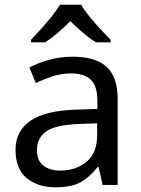

<svg xmlns="http://www.w3.org/2000/svg" viewBox="-20 -786 601 816"><path d="M288 -545Q386 -545 433 -502Q480 -459 480 -365V0H416L399 -76H395Q360 -32 321.5 -11Q283 10 215 10Q142 10 94 -28.5Q46 -67 46 -149Q46 -229 109 -272.5Q172 -316 303 -320L394 -323V-355Q394 -422 365 -448Q336 -474 283 -474Q241 -474 203 -461.5Q165 -449 132 -433L105 -499Q140 -518 188 -531.5Q236 -545 288 -545ZM314 -259Q214 -255 175.5 -227Q137 -199 137 -148Q137 -103 164.5 -82Q192 -61 235 -61Q303 -61 348 -98.5Q393 -136 393 -214V-262ZM325 -766Q337 -744 359.5 -716.5Q382 -689 406.5 -662.5Q431 -636 450 -617V-606H388Q362 -622 334 -645.5Q306 -669 279 -696Q252 -669 225 -646Q198 -623 172 -606H112V-617Q131 -637 154.5 -663Q178 -689 200 -716.5Q222 -744 235 -766Z"/></svg>

Font: Noto Sans PhagsPa
Style: Regular
Weight: 400
Designer: Monotype Design Team
Foundry: Monotype Imaging Inc.
Version: Version 2.004; ttfautohint (v1.8.4.7-5d5b)